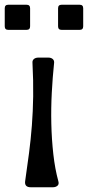

<svg xmlns="http://www.w3.org/2000/svg" viewBox="-33 -785 371 810"><path d="M73 -20Q82 -82 89.5 -139.5Q97 -197 101.5 -256Q106 -315 107 -379Q108 -443 104 -520Q103 -530 110 -536Q117 -542 129 -542H171Q183 -542 190 -535.5Q197 -529 195 -517Q189 -460 185.5 -394.5Q182 -329 183.5 -263Q185 -197 192 -134.5Q199 -72 213 -21Q217 -8 209.5 -1.5Q202 5 190 5H97Q70 5 73 -20ZM212 -750Q212 -765 227 -765H303Q318 -765 318 -750V-674Q318 -659 303 -659H227Q212 -659 212 -674ZM-13 -750Q-13 -765 2 -765H79Q94 -765 94 -750V-674Q94 -659 79 -659H2Q-13 -659 -13 -674Z"/></svg>

Font: OpenDyslexic 3
Style: Regular
Weight: 400
Designer: Abelardo Gonzalez
Version: Version 1.000;PS 001.001;hotconv 1.0.56